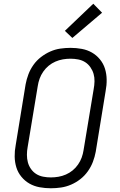

<svg xmlns="http://www.w3.org/2000/svg" viewBox="-20 -999 640 1027"><path d="M252 8Q221 8 191.5 2.5Q162 -3 137.5 -17Q113 -31 94.5 -53.5Q76 -76 67.5 -103.5Q59 -131 58.5 -161.5Q58 -192 64 -223L117 -548Q122 -575 132 -601.5Q142 -628 159 -652Q176 -676 199.5 -694Q223 -712 249 -723.5Q275 -735 302.5 -739Q330 -743 357 -743Q388 -743 417.5 -737.5Q447 -732 471.5 -718Q496 -704 514.5 -681.5Q533 -659 541.5 -631.5Q550 -604 550.5 -573.5Q551 -543 545 -512L492 -187Q487 -160 477 -133.5Q467 -107 450 -83Q433 -59 410 -41Q387 -23 360.5 -11.5Q334 0 306.5 4Q279 8 252 8ZM252 -50Q272 -50 292.5 -53.5Q313 -57 332.5 -65.5Q352 -74 368.5 -87.5Q385 -101 397.5 -119Q410 -137 417 -156.5Q424 -176 427 -196L481 -522Q485 -543 485.5 -564Q486 -585 480.5 -604Q475 -623 463.5 -639.5Q452 -656 435.5 -666.5Q419 -677 398.5 -681Q378 -685 357 -685Q337 -685 316.5 -681.5Q296 -678 276.5 -669.5Q257 -661 240.5 -647.5Q224 -634 211.5 -616Q199 -598 192 -578.5Q185 -559 182 -539L128 -213Q124 -192 124 -171Q124 -150 129 -131Q134 -112 145.5 -95.5Q157 -79 173.5 -68.5Q190 -58 210.5 -54Q231 -50 252 -50ZM367 -796 327 -834 479 -979 526 -931Z"/></svg>

Font: Iosevka Aile Light
Style: Italic
Weight: 300
Italic angle: -9°
Designer: Belleve Invis
Foundry: Belleve Invis
Version: Version 31.1.0; ttfautohint (v1.8.4)